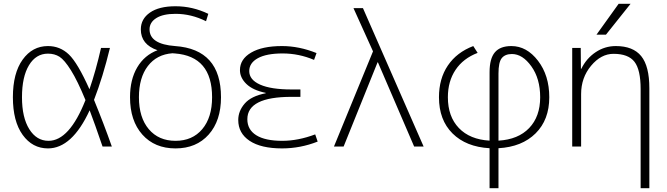

<svg xmlns="http://www.w3.org/2000/svg" viewBox="-20 -773 3519 1013"><path d="M476 -246Q528 -119 570 0H521Q479 -123 453 -191Q360 10 233 10Q151 10 99.5 -61.5Q48 -133 48 -260Q48 -387 99.5 -458.5Q151 -530 233 -530Q297 -530 343.5 -485.5Q390 -441 452 -302Q486 -401 513 -520H560Q523 -367 476 -246ZM431 -245Q389 -347 354.5 -402Q320 -457 294 -473.5Q268 -490 233 -490Q170 -490 133 -429Q96 -368 96 -260Q96 -153 134.5 -91.5Q173 -30 236 -30Q346 -30 431 -245Z M890 -492Q807 -486 760 -424.5Q713 -363 713 -260Q713 -153 765 -91.5Q817 -30 906 -30Q995 -30 1047 -91.5Q1099 -153 1099 -260Q1099 -476 903 -491Q900 -491 896 -491.5Q892 -492 890 -492ZM811 -508Q723 -538 723 -618Q723 -673 771 -706.5Q819 -740 906 -740Q996 -740 1079 -700L1067 -661Q989 -700 906 -700Q840 -700 804.5 -677.5Q769 -655 769 -618Q769 -540 904 -530Q1146 -513 1146 -260Q1146 -136 1081 -63Q1016 10 906 10Q796 10 731 -63Q666 -136 666 -260Q666 -353 704 -417.5Q742 -482 811 -508Z M1382 -281V-283Q1314 -297 1280 -330Q1246 -363 1246 -403Q1246 -461 1305 -495.5Q1364 -530 1468 -530Q1558 -530 1650 -493L1637 -457Q1557 -491 1471 -491Q1386 -491 1340.5 -466Q1295 -441 1295 -398Q1295 -352 1352.5 -326.5Q1410 -301 1518 -301H1565V-262H1518Q1285 -262 1285 -144Q1285 -89 1332 -59.5Q1379 -30 1469 -30Q1553 -30 1643 -64L1656 -26Q1565 10 1468 10Q1357 10 1297 -30Q1237 -70 1237 -140Q1237 -187 1271 -226.5Q1305 -266 1382 -281Z M2165 0 1974 -444H1972L1793 0H1742L1948 -502L1845 -730H1895L2215 0Z M2500 -494Q2424 -465 2383.5 -404.5Q2343 -344 2343 -260Q2343 -158 2401 -97.5Q2459 -37 2563 -31V-392Q2563 -464 2591 -497Q2619 -530 2678 -530Q2759 -530 2818.5 -452.5Q2878 -375 2878 -260Q2878 -141 2806 -69.5Q2734 2 2610 9V220H2563V9Q2439 2 2367.5 -69Q2296 -140 2296 -260Q2296 -358 2343 -427.5Q2390 -497 2477 -530ZM2610 -31Q2714 -37 2772 -97.5Q2830 -158 2830 -260Q2830 -358 2783.5 -423Q2737 -488 2681 -488Q2645 -488 2627.5 -466.5Q2610 -445 2610 -385Z M3217 -489Q3151 -489 3098.5 -426Q3046 -363 3046 -277V0H2999V-520H3044L3045 -410H3047Q3074 -465 3122.5 -497.5Q3171 -530 3229 -530Q3320 -530 3363 -477Q3406 -424 3406 -307V220H3360V-303Q3360 -405 3327.5 -447Q3295 -489 3217 -489ZM3177 -590H3127L3244 -753H3307Z"/></svg>

Font: M PLUS 1p Light
Style: Regular
Weight: 300
Version: Version 1.061